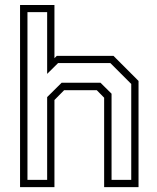

<svg xmlns="http://www.w3.org/2000/svg" viewBox="-20 -770 645 790"><path d="M62.5 0V-749.5H204V-530.5L213.5 -540H447L550 -437V0H408.5V-368L378 -399H244L204 -358.5V0ZM93 -30H174V-370.5L233.5 -429.5H393.5L439 -384.5V-30H520V-424.5L434 -510.5H219L174 -466V-720H93Z"/></svg>

Font: Tourney Thin Light
Style: Regular
Weight: 300
Version: Version 1.015